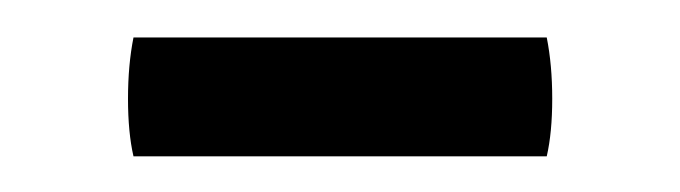

<svg xmlns="http://www.w3.org/2000/svg" viewBox="-20 -318 372 105"><path d="M53 -232.5Q50 -245.5 50 -264Q50 -282.5 53 -297.5H279Q282 -282.5 282 -264Q282 -245.5 279 -232.5Z"/></svg>

Font: Signika Negative SC Light
Style: Regular
Weight: 300
Designer: Anna Giedryś
Foundry: Anna Giedryś
Version: Version 2.000; ttfautohint (v1.8.3) -l 8 -r 50 -G 200 -x 9 -